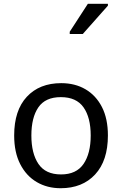

<svg xmlns="http://www.w3.org/2000/svg" viewBox="-20 -986 645 1016"><path d="M551 -269Q551 -136 483.5 -63Q416 10 301 10Q230 10 174.5 -22.5Q119 -55 87 -117.5Q55 -180 55 -269Q55 -402 122 -474Q189 -546 304 -546Q377 -546 432.5 -513.5Q488 -481 519.5 -419.5Q551 -358 551 -269ZM146 -269Q146 -174 183.5 -118.5Q221 -63 303 -63Q384 -63 422 -118.5Q460 -174 460 -269Q460 -364 422 -418Q384 -472 302 -472Q220 -472 183 -418Q146 -364 146 -269ZM349 -806V-818L445 -966H551V-956L418 -806Z"/></svg>

Font: Noto Sans Tifinagh Adrar
Style: Regular
Weight: 400
Designer: JamraPatel
Foundry: JamraPatel LLC
Version: Version 2.006; ttfautohint (v1.8.4.7-5d5b)